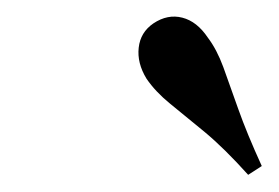

<svg xmlns="http://www.w3.org/2000/svg" viewBox="-20 -689 330 227"><path d="M273.4 -482.3Q245.2 -513.7 221.8 -533.1Q198.4 -552.4 181 -566.5Q163.7 -580.6 153.2 -596Q141.9 -614.5 144 -632.7Q146 -650.8 161.3 -661.3Q178.2 -672.6 195.6 -668.1Q212.9 -663.7 225.8 -644.4Q236.3 -630.6 244 -609.7Q251.6 -588.7 261.7 -560.1Q271.8 -531.5 289.5 -492.7Z"/></svg>

Font: Playfair 5pt SemiExpanded Light Medium
Style: Italic
Weight: 500
Italic angle: -15.6°
Version: Version 2.001;gftools[0.9.30]